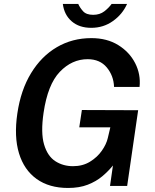

<svg xmlns="http://www.w3.org/2000/svg" viewBox="-20 -922 768 952"><path d="M317.5 10Q224 10 161.8 -34.5Q99.5 -79 74.2 -161.8Q49 -244.5 66 -359.5Q83 -475.5 134 -559.2Q185 -643 261.8 -688Q338.5 -733 433 -733Q510.5 -733 566.2 -698.5Q622 -664 650.2 -608.8Q678.5 -553.5 672 -491H545.5Q543.5 -546.5 509.5 -587.5Q475.5 -628.5 414.5 -628.5Q336.5 -628.5 276.5 -565.8Q216.5 -503 196 -362.5Q181.5 -263.5 198.5 -205.8Q215.5 -148 254 -123Q292.5 -98 342 -98Q390 -98 426.2 -120.2Q462.5 -142.5 485 -174.8Q507.5 -207 514.5 -237.5L527 -290.5H373L386 -376.5L665 -375.5L610.5 0H525.5L540 -101.5Q518 -74 487.5 -48.2Q457 -22.5 415.2 -6.2Q373.5 10 317.5 10ZM432.5 -784Q373 -784 335.8 -816Q298.5 -848 291.5 -902.5H368Q376 -884 392 -866.2Q408 -848.5 442 -848.5Q474.5 -848.5 496.8 -865.5Q519 -882.5 533.5 -902.5H610Q587.5 -851.5 540.2 -817.8Q493 -784 432.5 -784Z"/></svg>

Font: Public Sans SemiBold
Style: Italic
Weight: 600
Italic angle: -8°
Designer: The Public Sans project authors (U.S. Web Design System). Libre Franklin designed by Pablo Impallari and Rodrigo Fuenzal
Version: Version 1.007; ttfautohint (v1.8.1) -l 8 -r 50 -G 200 -x 14 